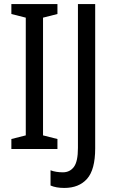

<svg xmlns="http://www.w3.org/2000/svg" viewBox="-20 -734 567 946"><path d="M263 0H36V-49L107 -67V-647L36 -665V-714H263V-665L192 -647V-67L263 -49ZM297 192Q256 192 229 180V105Q242 110 257.5 112.5Q273 115 290 115Q324 115 344 88.5Q364 62 364 -5V-714H449V-3Q449 102 409 147Q369 192 297 192Z"/></svg>

Font: Noto Sans Tamil Condensed
Style: Regular
Weight: 400
Width: 3
Designer: Jelle Bosma - Monotype Design Team
Foundry: Monotype Imaging Inc.
Version: Version 2.004; ttfautohint (v1.8.4.7-5d5b)